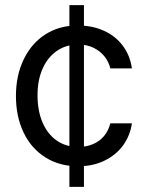

<svg xmlns="http://www.w3.org/2000/svg" viewBox="-20 -727 569 747"><path d="M250 -707H306.6V0H250ZM42 -353.5Q42 -433.6 72.3 -496.1Q102.5 -558.6 156.7 -593.3Q210.9 -627.9 282.2 -627.9Q338.9 -627.9 384.3 -607.4Q429.7 -586.9 458 -548.8Q486.3 -510.7 493.2 -460.9H409.2Q403.3 -486.3 386.7 -507.3Q370.1 -528.3 344.2 -541Q318.4 -553.7 284.2 -553.7Q237.3 -553.7 201.7 -529.3Q166 -504.9 146 -460.4Q126 -416 126 -356.4Q126 -295.9 145.5 -250.5Q165 -205.1 200.7 -180.2Q236.3 -155.3 284.2 -155.3Q315.4 -155.3 341.3 -166Q367.2 -176.8 384.8 -197.8Q402.3 -218.8 409.2 -247.1H493.2Q486.3 -199.2 459 -161.6Q431.6 -124 386.7 -102.1Q341.8 -80.1 284.2 -80.1Q210.9 -80.1 155.8 -115.2Q100.6 -150.4 71.3 -212.4Q42 -274.4 42 -353.5Z"/></svg>

Font: Pretendard JP Variable
Style: Regular
Weight: 400
Designer: Base glyphs from Inter by Rasmus Andersson; Hangul glyphs from Noto Sans CJK(Source Han Sans) by Jang Soo-young and Kang
Foundry: Kil Hyung-jin
Version: Version 1.307;Glyphs 3.2 (3192)